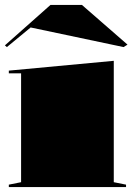

<svg xmlns="http://www.w3.org/2000/svg" viewBox="-26 -763 544 783"><path d="M10 0V-10L60 -20V-464H10V-475L438 -515V-20L488 -10V0ZM2 -571 -6 -578 180 -743H308L494 -581L478 -571L99 -651Z"/></svg>

Font: Kalnia SemiExpanded
Style: Bold
Weight: 700
Width: 6
Designer: Frida Medrano
Foundry: Frida Medrano
Version: Version 1.105